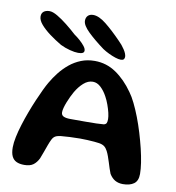

<svg xmlns="http://www.w3.org/2000/svg" viewBox="-92 -926 941 1028"><g transform="rotate(10 378.0 -412.0)"><path d="M644.5 20Q620.5 20 602.2 9.8Q584 -0.5 570.5 -22.5Q565.5 -34.5 560.5 -50Q555.5 -65.5 550.5 -81.8Q545.5 -98 540 -113.2Q534.5 -128.5 528.5 -140Q520.5 -155.5 510 -163.2Q499.5 -171 481 -174Q472 -175.5 454.8 -177Q437.5 -178.5 416.8 -179.5Q396 -180.5 377.5 -180.5Q349.5 -180.5 320.8 -179Q292 -177.5 271 -175.5Q252.5 -173 242.5 -166.8Q232.5 -160.5 226 -147Q219.5 -134 212.8 -115.8Q206 -97.5 199 -77.5Q192 -57.5 184.5 -39Q173 -15.5 155.5 -2.5Q138 10.5 106.5 10.5Q81 10.5 64 2.5Q47 -5.5 38.5 -23.5Q30 -41.5 30 -72Q30 -96.5 36.8 -128.8Q43.5 -161 54.8 -197.2Q66 -233.5 79.8 -270.2Q93.5 -307 108 -340.8Q122.5 -374.5 135.5 -401.8Q148.5 -429 158 -445Q175 -474.5 197.2 -502.8Q219.5 -531 247.2 -553.8Q275 -576.5 308.8 -590Q342.5 -603.5 383 -603.5Q446.5 -603.5 499 -567.8Q551.5 -532 593.5 -472Q609.5 -450.5 625.2 -418.2Q641 -386 656 -347Q671 -308 683.5 -266.5Q696 -225 705.8 -184.8Q715.5 -144.5 720.8 -109.8Q726 -75 726 -49.5Q726 -11.5 704 4.2Q682 20 644.5 20ZM489 -277.5Q499.5 -280 503 -287Q506.5 -294 506.5 -308.5Q506.5 -322.5 501.8 -342.8Q497 -363 489 -385.2Q481 -407.5 470.5 -426.5Q455.5 -454.5 435.5 -473.2Q415.5 -492 392 -492Q365.5 -492 342 -471Q318.5 -450 300.5 -419Q293.5 -407 286 -391.2Q278.5 -375.5 272 -359Q265.5 -342.5 261.5 -327.8Q257.5 -313 257.5 -302.5Q257.5 -287 270.2 -280.8Q283 -274.5 308 -274.5Q355 -274.5 389.5 -274.5Q424 -274.5 448.5 -275.2Q473 -276 489 -277.5ZM286 -630.5Q268 -630.5 241 -637.5Q214 -644.5 189.5 -656.5Q155.5 -676.5 124.8 -699.2Q94 -722 74.5 -744.8Q55 -767.5 55 -788Q55 -806 66.8 -815Q78.5 -824 98.5 -824Q115.5 -824 141.2 -809Q167 -794 196 -771Q225 -748 251 -724Q266.5 -713.5 282 -699.8Q297.5 -686 308.2 -672.5Q319 -659 319 -648Q319 -639 311.2 -634.8Q303.5 -630.5 286 -630.5ZM518 -634Q505.5 -634 488 -639.8Q470.5 -645.5 451.8 -654.5Q433 -663.5 417 -674Q363.5 -713.5 328.2 -747.8Q293 -782 293 -806.5Q293 -824 303.2 -834.2Q313.5 -844.5 332 -844.5Q363 -844.5 403 -812.5Q443 -780.5 490 -732Q508.5 -714.5 523.5 -691.5Q538.5 -668.5 538.5 -653Q538.5 -644.5 533.8 -639.2Q529 -634 518 -634Z"/></g></svg>

Font: Gluten Medium
Style: Regular
Weight: 500
Designer: Tyler Finck
Foundry: Etcetera Type Company
Version: Version 1.300